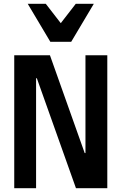

<svg xmlns="http://www.w3.org/2000/svg" viewBox="-20 -991 640 1011"><path d="M430 -700H545V0H380L174 -579H170V0H55V-700H243L426 -185H430ZM245 -771H355L474 -971H379L300 -869L221 -971H126Z"/></svg>

Font: CommitMonoV142 ExtLt
Style: Regular
Weight: 200
Monospace: yes
Designer: Eigil Nikolajsen
Foundry: Eigil Nikolajsen
Version: Version 1.142